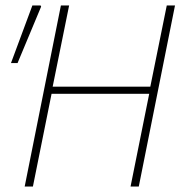

<svg xmlns="http://www.w3.org/2000/svg" viewBox="-20 -680 668 700"><path d="M70 0 202 -660H232L172 -364H528L588 -660H618L486 0H456L524 -338H168L100 0ZM20 -450 98 -660H128L130 -656L44 -450Z"/></svg>

Font: Source Sans 3
Style: Italic
Weight: 200
Italic angle: -11°
Designer: Paul D. Hunt
Foundry: Adobe
Version: Version 3.046;hotconv 1.0.118;makeotfexe 2.5.65603